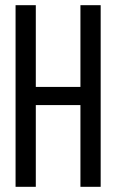

<svg xmlns="http://www.w3.org/2000/svg" viewBox="-20 -720 448 740"><path d="M118 -315V0H40V-700H118V-385H290V-700H368V0H290V-315Z"/></svg>

Font: Adderley Regular
Style: Regular
Weight: 400
Designer: gorohovskiy
Version: Version 1.003 November 13, 2017